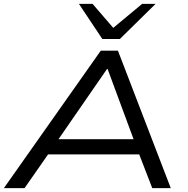

<svg xmlns="http://www.w3.org/2000/svg" viewBox="-29 -965 965 985"><path d="M-9 0 488 -705H576L847 0H752L674 -202L718 -173H178L238 -202L97 0ZM520 -611 256 -229 223 -251H697L664 -230L523 -611ZM496 -765 376 -945H446L552 -822L700 -945H769L586 -765Z"/></svg>

Font: Nunito Sans 10pt Expanded
Style: Italic
Weight: 400
Width: 7
Italic angle: -9°
Designer: Vernon Adams
Foundry: Vernon Adams
Version: Version 3.101;gftools[0.9.27]